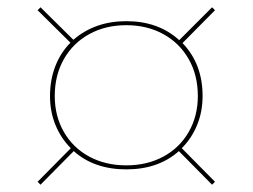

<svg xmlns="http://www.w3.org/2000/svg" viewBox="-20 -597 692 526"><path d="M478 -191 569 -99 561 -91 470 -183Q414 -133 326 -133Q238 -133 182 -183L91 -91L83 -99L174 -191Q147 -218 132 -254.5Q117 -291 117 -334Q117 -378 131.5 -415.5Q146 -453 173 -480L83 -569L91 -577L181 -488Q240 -539 326 -539Q414 -539 471 -487L561 -577L569 -569L480 -479Q535 -422 535 -334Q535 -291 520 -254.5Q505 -218 478 -191ZM326 -144Q383 -144 427.5 -168Q472 -192 497 -235.5Q522 -279 522 -334Q522 -391 497 -435Q472 -479 427.5 -503.5Q383 -528 326 -528Q269 -528 224.5 -503.5Q180 -479 155 -435Q130 -391 130 -334Q130 -279 155 -235.5Q180 -192 224.5 -168Q269 -144 326 -144Z"/></svg>

Font: Hepta Slab Thin
Style: Regular
Weight: 250
Designer: Michael LaGattuta
Foundry: Michael LaGattuta
Version: Version 1.100; ttfautohint (v1.8) -l 8 -r 50 -G 200 -x 14 -D